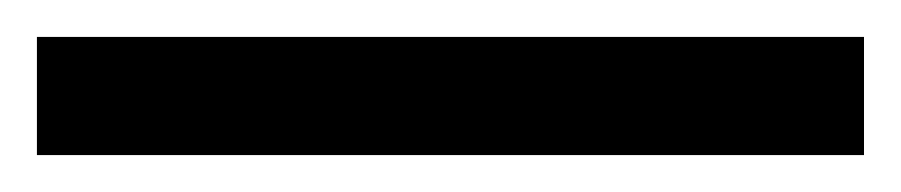

<svg xmlns="http://www.w3.org/2000/svg" viewBox="-22 70 488 104"><path d="M446 154H-2V90H446Z"/></svg>

Font: Noto Sans Kawi
Style: Regular
Weight: 400
Designer: Fadhl Haqq
Version: Version 1.000